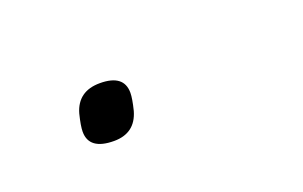

<svg xmlns="http://www.w3.org/2000/svg" viewBox="-28 -118 297 188"><g transform="rotate(-20 120.0 -24.0)"><path d="M71 5Q45 5 45 -14Q45 -20 48 -32Q54 -53 77 -53Q102 -53 102 -34Q102 -28 99 -16Q93 5 71 5Z"/></g></svg>

Font: IBM Plex Sans Thin
Style: Italic
Weight: 100
Italic angle: -11.31°
Designer: Mike Abbink, Paul van der Laan, Pieter van Rosmalen
Foundry: Bold Monday
Version: Version 3.0